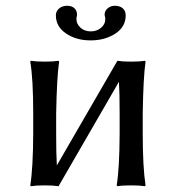

<svg xmlns="http://www.w3.org/2000/svg" viewBox="-20 -643 617 666"><path d="M416 -589.8Q416 -549.8 380.1 -526.4Q344.2 -502.9 294.2 -502.9Q244.1 -502.9 209 -526.9Q173.8 -550.8 173.8 -589.8Q173.8 -604 184.8 -613.5Q195.8 -623 212.9 -623Q229 -623 238 -614.5Q247.1 -606 247.1 -592.8Q247.1 -587.9 246.1 -585Q245.1 -582 245.1 -577.1Q245.1 -560.1 259 -547.1Q272.9 -534.2 294.9 -534.2Q315.9 -534.2 330.6 -546.6Q345.2 -559.1 345.2 -576.2Q345.2 -582 344.2 -585Q343.3 -586.9 342.8 -591.8Q342.8 -605 353.3 -614Q363.8 -623 377.9 -623Q396 -623 406 -614Q416 -605 416 -589.8ZM95.2 -250Q95.2 -369.1 85 -429.2L86.9 -432.1Q105 -429.2 135 -429.2Q165 -429.2 183.1 -432.1L185.1 -429.2Q177.2 -376 174.8 -250V-179.2Q174.8 -107.9 177.2 -69.3L387.2 -432.1Q405.3 -429.2 435.1 -429.2Q464.8 -429.2 482.9 -432.1L484.9 -429.2Q477.1 -376 475.1 -250V-179.2Q475.1 -63 484.9 0L482.9 2.9Q464.8 0 434.8 0Q404.8 0 387.2 2.9L384.8 0Q394.5 -60.1 395 -179.2V-250Q395 -319.8 392.6 -359.4L183.1 2.9Q165 0 135 0Q105 0 86.9 2.9L85 0Q94.7 -60.1 95.2 -179.2Z"/></svg>

Font: Biolilbert
Style: Regular
Weight: 400
Designer: Philipp H. Poll
Foundry: Philipp H. Poll
Version: Version 1.1.0